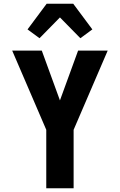

<svg xmlns="http://www.w3.org/2000/svg" viewBox="-20 -1005 640 1025"><path d="M227 0V-312L45 -735H203L300 -469L397 -735H555L373 -312V0ZM191 -801 127 -848 229 -985H371L473 -848L409 -801L300 -912Z"/></svg>

Font: Iosevka Heavy Extended
Style: Regular
Weight: 900
Width: 7
Monospace: yes
Designer: Belleve Invis
Foundry: Belleve Invis
Version: Version 32.5.0; ttfautohint (v1.8.4)